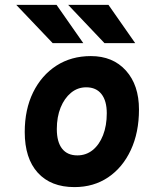

<svg xmlns="http://www.w3.org/2000/svg" viewBox="-20 -752 588 784"><path d="M284 12Q187.5 12 134.2 -46.8Q81 -105.5 81 -213Q81 -305 115.2 -374.8Q149.5 -444.5 210.2 -483.8Q271 -523 351 -523Q441 -523 494.2 -463.8Q547.5 -404.5 547.5 -305Q547.5 -211 514.2 -139.5Q481 -68 421.8 -28Q362.5 12 284 12ZM296 -117.5Q331.5 -117.5 358.5 -139.2Q385.5 -161 400.8 -200Q416 -239 416 -289.5Q416 -340.5 394.2 -368Q372.5 -395.5 332 -395.5Q297 -395.5 270 -373.2Q243 -351 227.5 -312.8Q212 -274.5 212 -225Q212 -172.5 233.5 -145Q255 -117.5 296 -117.5ZM195 -576 46.5 -732H211L320 -576ZM406.5 -576 258.5 -732H423L532 -576Z"/></svg>

Font: Overpass ExtraBold
Style: Italic
Weight: 800
Italic angle: -10°
Designer: Delve Withrington, Dave Bailey, Thomas Jockin
Foundry: Delve Fonts LLC
Version: Version 4.000